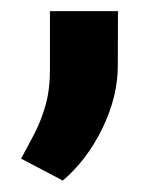

<svg xmlns="http://www.w3.org/2000/svg" viewBox="-20 -140 285 339"><path d="M188 -24.4Q188 30.9 160.7 86.8Q133.4 142.7 90.9 178.8L17.2 140.1Q29.3 118.1 41.1 95.4Q52.8 72.7 60.5 45.4Q68.2 18.1 68.2 -17.1V-120.4H188.3Z"/></svg>

Font: Heebo
Style: Regular
Weight: 400
Designer: Oded Ezer
Foundry: Ezer Type House
Version: Version 3.100